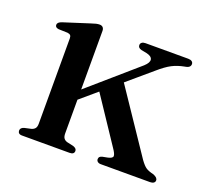

<svg xmlns="http://www.w3.org/2000/svg" viewBox="-89 -579 750 689"><g transform="rotate(20 286.0 -235.0)"><path d="M56.5 0Q48 0 44.2 -3.8Q40.5 -7.5 40.5 -13.5Q40.5 -19 44.2 -22.8Q48 -26.5 55 -28.5L80 -34Q89 -36.5 93.8 -42.5Q98.5 -48.5 98.5 -60V-386.5Q98.5 -394.5 95 -398Q91.5 -401.5 84 -402.5L49.5 -403.5Q42.5 -404.5 39.2 -407.5Q36 -410.5 36 -415.5Q36 -425.5 52.5 -431L149.5 -462Q161.5 -466 168.8 -467.8Q176 -469.5 182.5 -469.5Q190.5 -469.5 195 -464.8Q199.5 -460 199.5 -451.5V-60.5Q199.5 -48 204 -41.8Q208.5 -35.5 217.5 -33L242 -27.5Q255.5 -23 255.5 -13.5Q255.5 0 238 0ZM171.5 -203.5 382.5 -387Q400 -403 397.5 -414.8Q395 -426.5 374.5 -431L354 -435Q347 -437 344 -440.5Q341 -444 341 -449Q341 -455.5 346 -459.2Q351 -463 360 -463H523Q532 -463 537 -459.2Q542 -455.5 542 -449Q542 -443 537.5 -438.5Q533 -434 520 -432Q494 -427 473.8 -416.5Q453.5 -406 425.5 -381.5L181 -173ZM325 -318.5 495 -66Q508 -48 517.8 -41.5Q527.5 -35 547 -30.5Q555.5 -27 559.8 -22.8Q564 -18.5 564 -13Q564 -7 559 -3.5Q554 0 545.5 0H357.5Q349.5 0 345 -3.8Q340.5 -7.5 340.5 -13.5Q340.5 -18.5 343.2 -21.8Q346 -25 353 -27L373.5 -31Q391 -35 391.2 -43.2Q391.5 -51.5 379 -69.5L254 -257Z"/></g></svg>

Font: Fraunces 48pt
Style: Regular
Weight: 400
Version: Version 1.000;[b76b70a41]